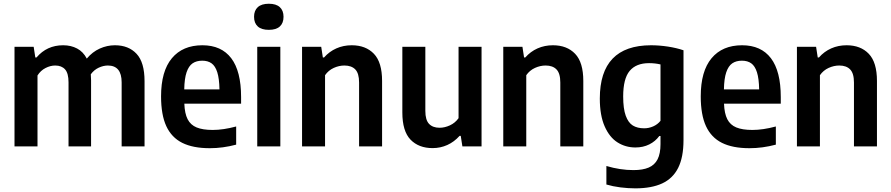

<svg xmlns="http://www.w3.org/2000/svg" viewBox="-20 -802 4880 1052"><path d="M772 -357V0H646.5V-350.5Q646.5 -443 571 -443Q546.5 -443 521 -431.2Q495.5 -419.5 477.5 -395Q479 -380 479 -362.5V0H355.5V-350.5Q355.5 -400.5 336.5 -421.8Q317.5 -443 282.5 -443Q256 -443 229.2 -429.2Q202.5 -415.5 185.5 -388.5V0H59.5V-545.5H164.5L173.5 -487H180Q236.5 -554 326 -554Q369 -554 402.5 -536.2Q436 -518.5 455.5 -481Q486.5 -518 526.8 -536Q567 -554 609.5 -554Q684.5 -554 728.2 -507.2Q772 -460.5 772 -357Z M1301 -234H990Q992 -180 1008 -148.8Q1024 -117.5 1057.2 -103.8Q1090.5 -90 1145.5 -90Q1203.5 -90 1274 -109V-9.5Q1201 10 1129.5 10Q1037.5 10 978.8 -19.2Q920 -48.5 891.2 -110.8Q862.5 -173 862.5 -274Q862.5 -412 921.8 -483Q981 -554 1089 -554Q1193 -554 1247 -483Q1301 -412 1301 -270ZM989.5 -312H1182.5Q1181.5 -371.5 1170.5 -406Q1159.5 -440.5 1139.2 -455Q1119 -469.5 1088 -469.5Q1056.5 -469.5 1035.2 -455Q1014 -440.5 1002.2 -405.8Q990.5 -371 989.5 -312Z M1389.5 0V-545.5H1516V0ZM1372 -710Q1372 -744 1392.5 -762.8Q1413 -781.5 1453 -781.5Q1493 -781.5 1513.2 -762.8Q1533.5 -744 1533.5 -710Q1533.5 -675.5 1513.2 -657Q1493 -638.5 1453 -638.5Q1413 -638.5 1392.5 -657Q1372 -675.5 1372 -710Z M1635 -545.5H1740L1749 -487H1755.5Q1784 -519.5 1822.8 -536.8Q1861.5 -554 1907 -554Q1984 -554 2028.8 -507.2Q2073.5 -460.5 2073.5 -358.5V0H1947.5V-350Q1947.5 -400 1926.8 -421.5Q1906 -443 1867 -443Q1837.5 -443 1808.5 -429.8Q1779.5 -416.5 1761 -390V0H1635Z M2184.5 -186V-545.5H2310.5V-194.5Q2310.5 -144.5 2331 -123.2Q2351.5 -102 2388.5 -102Q2416.5 -102 2445.2 -115.2Q2474 -128.5 2492.5 -154.5V-545.5H2618.5V0H2513.5L2504.5 -57.5H2498Q2468.5 -24.5 2430.8 -7.5Q2393 9.5 2350.5 9.5Q2274 9.5 2229.2 -37Q2184.5 -83.5 2184.5 -186Z M2737.5 -545.5H2842.5L2851.5 -487H2858Q2886.5 -519.5 2925.2 -536.8Q2964 -554 3009.5 -554Q3086.5 -554 3131.2 -507.2Q3176 -460.5 3176 -358.5V0H3050V-350Q3050 -400 3029.2 -421.5Q3008.5 -443 2969.5 -443Q2940 -443 2911 -429.8Q2882 -416.5 2863.5 -390V0H2737.5Z M3302.5 209V107.5Q3378.5 130 3451 130Q3502 130 3534.5 116Q3567 102 3583 70.8Q3599 39.5 3599 -12.5V-57H3592.5Q3571 -27.5 3537.5 -10.8Q3504 6 3461.5 6Q3407.5 6 3363.5 -21.8Q3319.5 -49.5 3293 -109.8Q3266.5 -170 3266.5 -262Q3266.5 -553.5 3547 -554Q3592 -554 3639.5 -546.8Q3687 -539.5 3725 -526.5V-34Q3725 59.5 3695.8 117.8Q3666.5 176 3608.2 203Q3550 230 3461 230Q3422 230 3380 224.8Q3338 219.5 3302.5 209ZM3599 -140V-449Q3569.5 -456 3536 -456Q3465.5 -456 3430 -413.5Q3394.5 -371 3394.5 -273.5Q3394.5 -206.5 3408.5 -168Q3422.5 -129.5 3447.5 -114.2Q3472.5 -99 3509.5 -99Q3535 -99 3559 -109.5Q3583 -120 3599 -140Z M4258 -234H3947Q3949 -180 3965 -148.8Q3981 -117.5 4014.2 -103.8Q4047.5 -90 4102.5 -90Q4160.5 -90 4231 -109V-9.5Q4158 10 4086.5 10Q3994.5 10 3935.8 -19.2Q3877 -48.5 3848.2 -110.8Q3819.5 -173 3819.5 -274Q3819.5 -412 3878.8 -483Q3938 -554 4046 -554Q4150 -554 4204 -483Q4258 -412 4258 -270ZM3946.5 -312H4139.5Q4138.5 -371.5 4127.5 -406Q4116.5 -440.5 4096.2 -455Q4076 -469.5 4045 -469.5Q4013.5 -469.5 3992.2 -455Q3971 -440.5 3959.2 -405.8Q3947.5 -371 3946.5 -312Z M4346.5 -545.5H4451.5L4460.5 -487H4467Q4495.5 -519.5 4534.2 -536.8Q4573 -554 4618.5 -554Q4695.5 -554 4740.2 -507.2Q4785 -460.5 4785 -358.5V0H4659V-350Q4659 -400 4638.2 -421.5Q4617.5 -443 4578.5 -443Q4549 -443 4520 -429.8Q4491 -416.5 4472.5 -390V0H4346.5Z"/></svg>

Font: Encode Sans Semi Condensed SmBd
Style: Regular
Weight: 600
Width: 4
Designer: Multiple Designers
Foundry: Impallari Type
Version: Version 2.000